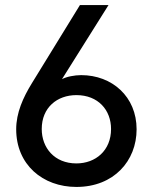

<svg xmlns="http://www.w3.org/2000/svg" viewBox="-20 -728 604 759"><path d="M301 -431C275 -431 243 -425 225 -415L409 -708H296L106 -399C71 -342 44 -282 44 -217C44 -77 149 11 282 11C430 11 520 -92 520 -217C520 -346 423 -431 301 -431ZM282 -82C195 -82 145 -144 145 -218C145 -303 206 -352 282 -352C368 -352 419 -293 419 -218C419 -133 358 -82 282 -82Z"/></svg>

Font: UULA Sans Medium
Style: Regular
Weight: 500
Designer: Mohamed Gaber, Laura Garcia Mut
Foundry: Kief Type Foundry
Version: Version 3.006;hotconv 1.0.109;makeotfexe 2.5.65596